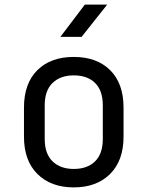

<svg xmlns="http://www.w3.org/2000/svg" viewBox="-20 -805 640 833"><path d="M300 8Q201 8 142.5 -50Q84 -108 84 -212V-338Q84 -443 142 -500.5Q200 -558 300 -558Q400 -558 458 -500.5Q516 -443 516 -338V-212Q516 -108 457.5 -50Q399 8 300 8ZM300 -72Q359 -72 392.5 -105Q426 -138 426 -202V-348Q426 -412 392.5 -445Q359 -478 300 -478Q242 -478 208 -445Q174 -412 174 -348V-202Q174 -138 208 -105Q242 -72 300 -72ZM242 -645 348 -785H445L334 -645Z"/></svg>

Font: JetBrainsMonoNL NF
Style: Regular
Weight: 400
Designer: Philipp Nurullin, Konstantin Bulenkov
Foundry: JetBrains
Version: Version 2.304; ttfautohint (v1.8.4.7-5d5b);Nerd Fonts 3.2.1